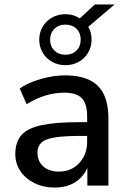

<svg xmlns="http://www.w3.org/2000/svg" viewBox="-20 -837 577 866"><path d="M227 9Q176 9 135.5 -11Q95 -31 72 -65Q49 -99 49 -142Q49 -196 76.5 -227.5Q104 -259 167.5 -272.5Q231 -286 339 -286H386V-224H340Q286 -224 249 -220Q212 -216 190 -207.5Q168 -199 158.5 -184Q149 -169 149 -148Q149 -110 175 -86.5Q201 -63 247 -63Q284 -63 312 -80.5Q340 -98 356.5 -128Q373 -158 373 -197V-312Q373 -369 349 -394Q325 -419 270 -419Q228 -419 186 -406.5Q144 -394 100 -367L69 -438Q95 -456 129 -469Q163 -482 200.5 -489.5Q238 -497 273 -497Q340 -497 383.5 -476Q427 -455 448 -412Q469 -369 469 -301V0H374V-109H383Q375 -72 353.5 -45.5Q332 -19 300 -5Q268 9 227 9ZM275 -543Q242 -543 215 -558Q188 -573 172.5 -599.5Q157 -626 157 -658Q157 -690 172.5 -716.5Q188 -743 215 -758Q242 -773 275 -773Q294 -773 310 -768Q326 -763 340 -754L408 -817H497L378 -716Q386 -703 389.5 -688.5Q393 -674 393 -658Q393 -626 377.5 -599.5Q362 -573 335 -558Q308 -543 275 -543ZM275 -590Q306 -590 325 -609Q344 -628 344 -658Q344 -688 325 -707Q306 -726 275 -726Q245 -726 225.5 -707Q206 -688 206 -658Q206 -628 225.5 -609Q245 -590 275 -590Z"/></svg>

Font: Nunito Sans 12pt ExtraLight 12pt SemiBold
Style: Regular
Weight: 600
Version: Version 3.101;gftools[0.9.27]